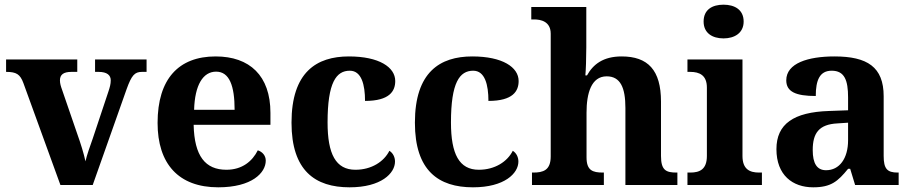

<svg xmlns="http://www.w3.org/2000/svg" viewBox="-20 -790 3891 820"><path d="M80 -435 238 0H376L521 -410C542 -468 555 -483 586 -483H606V-536H386V-483H401C437 -483 453 -469 453 -447C453 -431 449 -417 443 -399L376 -198C365 -167 351 -128 345 -101C338 -134 325 -176 310 -218L245 -407C240 -421 236 -433 236 -447C236 -471 251 -483 285 -483H310V-536H6V-483C50 -483 66 -473 80 -435Z M912 10C1056 10 1115 -52 1115 -104C1115 -126 1100 -142 1081 -148C1058 -102 1015 -65 947 -65C857 -65 810 -123 807 -257H1135V-308C1135 -467 1046 -549 901 -549C743 -549 653 -453 653 -265C653 -91 742 10 912 10ZM982 -321H809C812 -427 847 -484 903 -484C960 -484 982 -423 982 -321Z M1473 10C1608 10 1667 -50 1667 -100C1667 -118 1659 -136 1643 -146C1620 -100 1567 -65 1498 -65C1414 -65 1379 -132 1379 -267C1379 -438 1416 -488 1474 -488C1524 -488 1539 -428 1539 -359C1644 -359 1668 -401 1668 -444C1668 -503 1599 -549 1470 -549C1332 -549 1225 -482 1225 -266C1225 -61 1326 10 1473 10Z M2000 10C2135 10 2194 -50 2194 -100C2194 -118 2186 -136 2170 -146C2147 -100 2094 -65 2025 -65C1941 -65 1906 -132 1906 -267C1906 -438 1943 -488 2001 -488C2051 -488 2066 -428 2066 -359C2171 -359 2195 -401 2195 -444C2195 -503 2126 -549 1997 -549C1859 -549 1752 -482 1752 -266C1752 -61 1853 10 2000 10Z M2252 0H2559V-53H2555C2511 -53 2485 -62 2485 -118V-309C2485 -391 2505 -464 2571 -464C2630 -464 2651 -415 2651 -329V0H2873V-53H2870C2825 -53 2803 -62 2803 -124V-356C2803 -491 2747 -549 2635 -549C2556 -549 2513 -515 2487 -468H2480C2482 -489 2484 -541 2484 -588V-760H2249V-707H2261C2289 -707 2332 -699 2332 -646V-122C2332 -62 2299 -53 2257 -53H2252Z M3070 -626C3117 -626 3156 -649 3156 -698C3156 -749 3117 -770 3070 -770C3022 -770 2985 -749 2985 -698C2985 -649 3022 -626 3070 -626ZM2916 0H3234V-53H3222C3182 -53 3151 -67 3151 -124V-536H2916V-483H2928C2967 -483 2999 -469 2999 -416V-124C2999 -67 2969 -53 2928 -53H2916Z M3453 10C3529 10 3558 -15 3602 -69H3611L3632 0H3818V-53H3814C3769 -53 3754 -69 3754 -124V-379C3754 -504 3684 -549 3544 -549C3431 -549 3338 -520 3338 -447C3338 -398 3379 -380 3464 -380C3464 -448 3481 -488 3532 -488C3587 -488 3602 -447 3602 -374V-319L3520 -316C3370 -311 3296 -261 3296 -153C3296 -42 3365 10 3453 10ZM3508 -63C3469 -63 3451 -92 3451 -149C3451 -221 3477 -259 3557 -263L3602 -266V-191C3602 -113 3565 -63 3508 -63Z"/></svg>

Font: Noto Serif Malayalam
Style: Bold
Weight: 700
Designer: Indian type Foundry, Jelle Bosma, Monotype Design Team
Foundry: Monotype Imaging Inc.
Version: Version 2.104